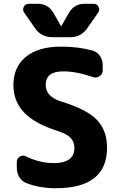

<svg xmlns="http://www.w3.org/2000/svg" viewBox="-20 -987 638 1017"><path d="M289 -292Q163 -332 107 -391.5Q51 -451 51 -537Q51 -631 116.5 -685.5Q182 -740 304 -740Q396 -740 471 -719Q495 -712 509.5 -690.5Q524 -669 524 -643V-614Q524 -594 507 -583Q490 -572 471 -579Q386 -609 314 -609Q222 -609 222 -537Q222 -476 302 -450Q440 -408 493.5 -352Q547 -296 547 -205Q547 10 276 10Q190 10 120 -17Q96 -26 82.5 -48.5Q69 -71 69 -98V-130Q69 -148 85 -157.5Q101 -167 117 -159Q190 -123 266 -123Q319 -123 346.5 -143.5Q374 -164 374 -202Q374 -235 355 -256Q336 -277 289 -292ZM428 -967H476Q494 -967 502 -951Q510 -935 500 -920L441 -836Q409 -790 352 -790H256Q199 -790 167 -836L108 -920Q98 -935 106 -951Q114 -967 132 -967H180Q236 -967 264 -917L303 -849Q303 -848 304 -848Q305 -848 305 -849L344 -917Q372 -967 428 -967Z"/></svg>

Font: Rounded Mplus 1c ExtraBold
Style: Regular
Weight: 800
Version: Version 1.059.20150529